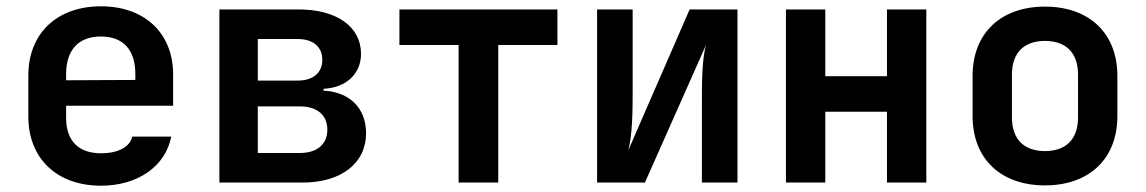

<svg xmlns="http://www.w3.org/2000/svg" viewBox="-20 -580 3640 610"><path d="M301 10C418 10 506 -52 524 -146H400C393 -112 353 -93 301 -93C230 -93 190 -132 190 -206V-244H530V-344C530 -474 440 -560 301 -560C161 -560 70 -474 70 -340V-210C70 -76 161 10 301 10ZM190 -344C190 -420 228 -464 301 -464C372 -464 410 -421 410 -345V-326L190 -325Z M677 0H941C1064 0 1143 -61 1143 -157C1143 -236 1091 -288 1008 -292V-298C1079 -301 1127 -345 1127 -409C1127 -495 1050 -550 929 -550H677ZM799 -324V-456H926C975 -456 1004 -431 1004 -390C1004 -349 975 -324 926 -324ZM799 -94V-242H933C988 -242 1020 -214 1020 -168C1020 -122 988 -94 933 -94Z M1437 0H1563V-437H1751V-550H1249V-437H1437Z M1877 0H2029L2223 -437C2211 -394 2210 -326 2210 -267V0H2323V-550H2171L1976 -102C1989 -151 1990 -224 1990 -284V-550H1877Z M2477 0H2602V-225H2798V0H2923V-550H2798V-338H2602V-550H2477Z M3300 9C3441 9 3530 -76 3530 -211V-339C3530 -474 3441 -559 3300 -559C3159 -559 3070 -474 3070 -339V-211C3070 -76 3159 9 3300 9ZM3300 -100C3234 -100 3195 -137 3195 -207V-343C3195 -413 3234 -450 3300 -450C3366 -450 3405 -413 3405 -343V-207C3405 -137 3366 -100 3300 -100Z"/></svg>

Font: JetBrains Mono
Style: Bold
Weight: 558
Monospace: yes
Designer: Philipp Nurullin, Konstantin Bulenkov
Foundry: JetBrains
Version: Version 2.305